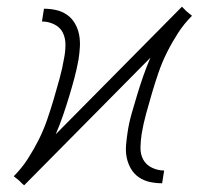

<svg xmlns="http://www.w3.org/2000/svg" viewBox="-20 -546 640 572"><path d="M52 6 47 2 37 -8 21 -21Q45 -45 63 -73Q81 -101 95.5 -130Q110 -159 120.5 -189.5Q131 -220 140 -250.5Q149 -281 157.5 -312Q166 -343 171 -373Q175 -393 175 -413Q175 -433 167 -449Q159 -465 141.5 -473.5Q124 -482 105 -482L111 -520Q130 -520 147.5 -516Q165 -512 179.5 -502Q194 -492 203 -476.5Q212 -461 215.5 -443.5Q219 -426 218 -407Q217 -388 214 -369Q209 -341 201.5 -313Q194 -285 185.5 -257Q177 -229 167.5 -201.5Q158 -174 146 -146L522 -526L526 -522L536 -512L552 -499Q528 -475 510 -447Q492 -419 477.5 -390Q463 -361 452.5 -330.5Q442 -300 433 -269.5Q424 -239 415.5 -208Q407 -177 402 -147Q399 -127 398.5 -107Q398 -87 406.5 -71Q415 -55 432.5 -46.5Q450 -38 469 -38L463 0Q444 0 426 -4Q408 -8 393.5 -18Q379 -28 370 -43.5Q361 -59 357.5 -76.5Q354 -94 355.5 -113Q357 -132 360 -151Q364 -179 372 -207Q380 -235 388.5 -263Q397 -291 406.5 -318.5Q416 -346 428 -374Z"/></svg>

Font: Iosevka Etoile Extralight
Style: Italic
Weight: 200
Italic angle: -9°
Designer: Belleve Invis
Foundry: Belleve Invis
Version: Version 22.1.2; ttfautohint (v1.8.4)